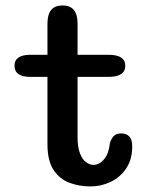

<svg xmlns="http://www.w3.org/2000/svg" viewBox="-20 -678 546 708"><path d="M92.5 -394.5Q33.5 -394.5 33.5 -435.5Q33.5 -476 92.5 -476H155V-591.5Q155 -658 210.5 -658Q266 -658 266 -591.5V-476H380Q442 -476 442 -435.5Q442 -394.5 380 -394.5H266V-172.5Q266 -135.5 274.8 -112.8Q283.5 -90 297.2 -80Q311 -70 325 -70Q347 -70 364.2 -91.2Q381.5 -112.5 385 -149Q389 -164 398.2 -175Q407.5 -186 427.5 -186Q446 -186 456.8 -174.8Q467.5 -163.5 467.5 -137.5Q467.5 -89.5 445.2 -56.8Q423 -24 387.8 -7.2Q352.5 9.5 313.5 9.5Q272.5 9.5 236.2 -4Q200 -17.5 177.5 -51.2Q155 -85 155 -146V-394.5Z"/></svg>

Font: Sono Medium
Style: Regular
Weight: 500
Designer: Tyler Finck
Foundry: Tyler Finck
Version: Version 2.112